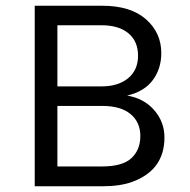

<svg xmlns="http://www.w3.org/2000/svg" viewBox="-20 -649 662 669"><path d="M101 0V-629H336Q435 -629 488.5 -582Q542 -535 542 -464Q542 -410 512.5 -370Q483 -330 423 -316Q482 -306 517.5 -265Q553 -224 553 -170Q553 -56 440 -15Q398 0 337 0ZM180 -69H335Q407 -69 438 -98Q469 -127 469 -175Q469 -223 435 -251.5Q401 -280 335 -280H180ZM180 -348H334Q392 -348 426.5 -376.5Q461 -405 461 -455Q461 -505 427.5 -533Q394 -561 334 -561H180Z"/></svg>

Font: Karmilla
Style: Regular
Weight: 400
Designer: Jonathan Pinhorn
Version: Version 1.000